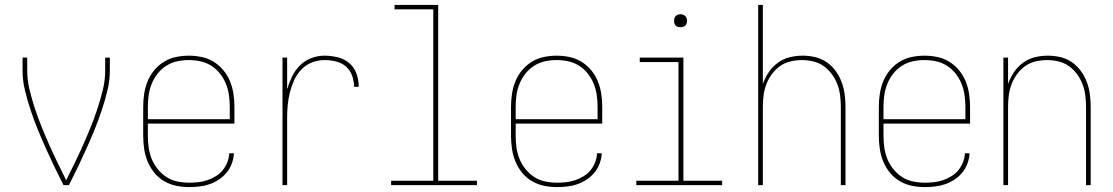

<svg xmlns="http://www.w3.org/2000/svg" viewBox="-20 -755 4540 783"><path d="M261 0H239Q220 -37 202 -74.5Q184 -112 167 -150Q150 -188 134 -227Q118 -266 105 -305.5Q92 -345 82 -385.5Q72 -426 72 -468V-520H91V-468Q91 -428 100.5 -389Q110 -350 122.5 -312Q135 -274 150 -237Q165 -200 181 -164Q197 -128 214.5 -92Q232 -56 250 -20Q268 -56 285.5 -92Q303 -128 319 -164Q335 -200 350 -237Q365 -274 377.5 -312Q390 -350 399.5 -389Q409 -428 409 -468V-520H428V-468Q428 -426 418 -385.5Q408 -345 395 -305.5Q382 -266 366 -227Q350 -188 333 -150Q316 -112 298 -74.5Q280 -37 261 0Z M751 8Q724 8 698 2.5Q672 -3 649 -16.5Q626 -30 609 -51Q592 -72 582 -96.5Q572 -121 568 -147.5Q564 -174 564 -200V-320Q564 -346 568 -372.5Q572 -399 582 -423.5Q592 -448 609 -468.5Q626 -489 648.5 -503Q671 -517 697.5 -522.5Q724 -528 750 -528Q776 -528 802.5 -522.5Q829 -517 851.5 -503Q874 -489 891 -468.5Q908 -448 918 -423.5Q928 -399 932 -372.5Q936 -346 936 -320V-251H583V-200Q583 -176 586.5 -152Q590 -128 599 -106Q608 -84 623.5 -65Q639 -46 659 -33Q679 -20 703 -15Q727 -10 751 -10Q770 -10 788.5 -12Q807 -14 825 -20Q843 -26 859.5 -36Q876 -46 888 -60.5Q900 -75 907 -93Q914 -111 915 -130H934Q933 -109 925.5 -88.5Q918 -68 904.5 -51.5Q891 -35 873 -23Q855 -11 835 -4Q815 3 793.5 5.5Q772 8 751 8ZM583 -269H917V-320Q917 -344 913.5 -368Q910 -392 901 -414Q892 -436 877 -455Q862 -474 841.5 -487Q821 -500 797.5 -505Q774 -510 750 -510Q726 -510 702.5 -505Q679 -500 658.5 -487Q638 -474 623 -455Q608 -436 599 -414Q590 -392 586.5 -368Q583 -344 583 -320Z M1132 0V-520H1151V-391Q1159 -418 1171 -443Q1183 -468 1203 -488Q1223 -508 1249.5 -518Q1276 -528 1303 -528Q1330 -528 1357 -521.5Q1384 -515 1404.5 -497.5Q1425 -480 1434 -454Q1443 -428 1443 -401H1424Q1424 -424 1416 -446.5Q1408 -469 1390.5 -484Q1373 -499 1350 -504.5Q1327 -510 1303 -510Q1277 -510 1252.5 -500.5Q1228 -491 1209.5 -472Q1191 -453 1180 -429Q1169 -405 1162.5 -379.5Q1156 -354 1153.5 -328Q1151 -302 1151 -276V0Z M1575 0V-18H1747V-717H1589V-735H1767V-18H1925V0Z M2251 8Q2224 8 2198 2.5Q2172 -3 2149 -16.5Q2126 -30 2109 -51Q2092 -72 2082 -96.5Q2072 -121 2068 -147.5Q2064 -174 2064 -200V-320Q2064 -346 2068 -372.5Q2072 -399 2082 -423.5Q2092 -448 2109 -468.5Q2126 -489 2148.5 -503Q2171 -517 2197.5 -522.5Q2224 -528 2250 -528Q2276 -528 2302.5 -522.5Q2329 -517 2351.5 -503Q2374 -489 2391 -468.5Q2408 -448 2418 -423.5Q2428 -399 2432 -372.5Q2436 -346 2436 -320V-251H2083V-200Q2083 -176 2086.5 -152Q2090 -128 2099 -106Q2108 -84 2123.5 -65Q2139 -46 2159 -33Q2179 -20 2203 -15Q2227 -10 2251 -10Q2270 -10 2288.5 -12Q2307 -14 2325 -20Q2343 -26 2359.5 -36Q2376 -46 2388 -60.5Q2400 -75 2407 -93Q2414 -111 2415 -130H2434Q2433 -109 2425.5 -88.5Q2418 -68 2404.5 -51.5Q2391 -35 2373 -23Q2355 -11 2335 -4Q2315 3 2293.5 5.5Q2272 8 2251 8ZM2083 -269H2417V-320Q2417 -344 2413.5 -368Q2410 -392 2401 -414Q2392 -436 2377 -455Q2362 -474 2341.5 -487Q2321 -500 2297.5 -505Q2274 -510 2250 -510Q2226 -510 2202.5 -505Q2179 -500 2158.5 -487Q2138 -474 2123 -455Q2108 -436 2099 -414Q2090 -392 2086.5 -368Q2083 -344 2083 -320Z M2575 0V-18H2747V-502H2589V-520H2767V-18H2925V0ZM2755 -644Q2750 -644 2744.5 -645.5Q2739 -647 2735.5 -650.5Q2732 -654 2730.5 -659.5Q2729 -665 2729 -670Q2729 -675 2730.5 -680.5Q2732 -686 2735.5 -689.5Q2739 -693 2744.5 -695Q2750 -697 2755 -697Q2760 -697 2765.5 -695Q2771 -693 2774.5 -689.5Q2778 -686 2780 -680.5Q2782 -675 2782 -670Q2782 -665 2780 -659.5Q2778 -654 2774.5 -650.5Q2771 -647 2765.5 -645.5Q2760 -644 2755 -644Z M3072 0V-735H3091V-413Q3100 -438 3115 -460.5Q3130 -483 3152 -499Q3174 -515 3200 -521.5Q3226 -528 3253 -528Q3279 -528 3304.5 -522Q3330 -516 3351 -501.5Q3372 -487 3387.5 -466Q3403 -445 3412 -421Q3421 -397 3424.5 -371.5Q3428 -346 3428 -320V0H3409V-320Q3409 -343 3406 -366.5Q3403 -390 3394.5 -412Q3386 -434 3372 -453Q3358 -472 3339 -485.5Q3320 -499 3296.5 -504.5Q3273 -510 3250 -510Q3227 -510 3203.5 -504.5Q3180 -499 3161 -485.5Q3142 -472 3128 -453Q3114 -434 3105.5 -412Q3097 -390 3094 -366.5Q3091 -343 3091 -320V0Z M3751 8Q3724 8 3698 2.5Q3672 -3 3649 -16.5Q3626 -30 3609 -51Q3592 -72 3582 -96.5Q3572 -121 3568 -147.5Q3564 -174 3564 -200V-320Q3564 -346 3568 -372.5Q3572 -399 3582 -423.5Q3592 -448 3609 -468.5Q3626 -489 3648.5 -503Q3671 -517 3697.5 -522.5Q3724 -528 3750 -528Q3776 -528 3802.5 -522.5Q3829 -517 3851.5 -503Q3874 -489 3891 -468.5Q3908 -448 3918 -423.5Q3928 -399 3932 -372.5Q3936 -346 3936 -320V-251H3583V-200Q3583 -176 3586.5 -152Q3590 -128 3599 -106Q3608 -84 3623.5 -65Q3639 -46 3659 -33Q3679 -20 3703 -15Q3727 -10 3751 -10Q3770 -10 3788.5 -12Q3807 -14 3825 -20Q3843 -26 3859.5 -36Q3876 -46 3888 -60.5Q3900 -75 3907 -93Q3914 -111 3915 -130H3934Q3933 -109 3925.5 -88.5Q3918 -68 3904.5 -51.5Q3891 -35 3873 -23Q3855 -11 3835 -4Q3815 3 3793.5 5.5Q3772 8 3751 8ZM3583 -269H3917V-320Q3917 -344 3913.5 -368Q3910 -392 3901 -414Q3892 -436 3877 -455Q3862 -474 3841.5 -487Q3821 -500 3797.5 -505Q3774 -510 3750 -510Q3726 -510 3702.5 -505Q3679 -500 3658.5 -487Q3638 -474 3623 -455Q3608 -436 3599 -414Q3590 -392 3586.5 -368Q3583 -344 3583 -320Z M4072 0V-520H4091V-413Q4100 -438 4115 -460.5Q4130 -483 4152 -499Q4174 -515 4200 -521.5Q4226 -528 4253 -528Q4279 -528 4304.5 -522Q4330 -516 4351 -501.5Q4372 -487 4387.5 -466Q4403 -445 4412 -421Q4421 -397 4424.5 -371.5Q4428 -346 4428 -320V0H4409V-320Q4409 -343 4406 -366.5Q4403 -390 4394.5 -412Q4386 -434 4372 -453Q4358 -472 4339 -485.5Q4320 -499 4296.5 -504.5Q4273 -510 4250 -510Q4227 -510 4203.5 -504.5Q4180 -499 4161 -485.5Q4142 -472 4128 -453Q4114 -434 4105.5 -412Q4097 -390 4094 -366.5Q4091 -343 4091 -320V0Z"/></svg>

Font: Iosevka Term Curly Thin
Style: Regular
Weight: 100
Designer: Belleve Invis
Foundry: Belleve Invis
Version: Version 32.3.0